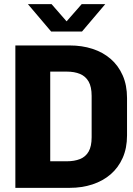

<svg xmlns="http://www.w3.org/2000/svg" viewBox="-20 -905 640 925"><path d="M54 0V-686H316Q375 -686 425.2 -669.8Q475.5 -653.5 512.8 -621.5Q550 -589.5 571 -542Q592 -494.5 592 -433V-252.5Q592 -191.5 571 -144.2Q550 -97 512.8 -65Q475.5 -33 425.2 -16.5Q375 0 316 0ZM222 -128H301.5Q338.5 -128 365.5 -138.8Q392.5 -149.5 407 -174.8Q421.5 -200 421.5 -244V-443Q421.5 -486.5 407 -512Q392.5 -537.5 365.5 -548.8Q338.5 -560 301.5 -560H222ZM226.5 -753 114.5 -885H228.5L317.5 -783H284L373.5 -885H487L375 -753Z"/></svg>

Font: Chivo Mono Medium
Style: Regular
Weight: 500
Monospace: yes
Designer: Hector Gatti
Foundry: Omnibus-Type
Version: Version 1.008